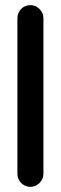

<svg xmlns="http://www.w3.org/2000/svg" viewBox="-20 -729 237 749"><path d="M47.9 -658.2Q47.9 -668.5 51.8 -677.7Q55.7 -687 62.5 -694.1Q69.3 -701.2 78.6 -705.1Q87.9 -709 98.1 -709Q108.9 -709 117.9 -705.1Q127 -701.2 134 -694.1Q141.1 -687 145.3 -678Q149.4 -668.9 149.4 -658.2V-50.8Q149.4 -40.5 145.3 -31.2Q141.1 -22 134 -15.1Q127 -8.3 117.9 -4.2Q108.9 0 98.1 0Q87.9 0 78.6 -4.2Q69.3 -8.3 62.5 -15.1Q55.7 -22 51.8 -31.2Q47.9 -40.5 47.9 -50.8Z"/></svg>

Font: TGL 0-17
Style: Regular
Weight: 400
Designer: Peter Wiegel
Foundry: Peter Wiegel
Version: Version 1.003 2010